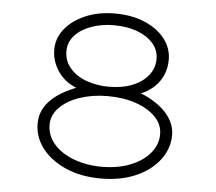

<svg xmlns="http://www.w3.org/2000/svg" viewBox="-51 -756 916 815"><g transform="rotate(5 407.0 -348.5)"><path d="M407 3Q323 3 258.5 -25Q194 -53 157 -100.5Q120 -148 120 -206Q120 -242 136 -271Q152 -300 180 -322Q208 -344 244 -360.5Q280 -377 320 -388L310 -361Q281 -365 253.5 -379Q226 -393 206.5 -414.5Q187 -436 175 -464Q163 -492 163 -526Q163 -573 194 -612.5Q225 -652 280.5 -676Q336 -700 407 -700Q478 -700 533 -677Q588 -654 619.5 -614Q651 -574 651 -524Q651 -489 638.5 -460Q626 -431 605 -410.5Q584 -390 558.5 -377.5Q533 -365 509 -361L503 -385Q544 -375 578 -357.5Q612 -340 638 -317Q664 -294 678.5 -266Q693 -238 693 -207Q693 -149 656.5 -101Q620 -53 556 -25Q492 3 407 3ZM407 -47Q474 -47 527 -67.5Q580 -88 611 -124.5Q642 -161 642 -206Q642 -248 610.5 -280Q579 -312 526 -330Q473 -348 407 -348Q343 -348 289 -330Q235 -312 203 -279.5Q171 -247 171 -206Q171 -160 202 -124Q233 -88 287 -67.5Q341 -47 407 -47ZM407 -388Q465 -388 508 -405.5Q551 -423 575 -453.5Q599 -484 599 -523Q599 -561 574 -589.5Q549 -618 506 -634Q463 -650 407 -650Q354 -650 310 -634Q266 -618 240.5 -589.5Q215 -561 215 -523Q215 -481 242 -450Q269 -419 313 -403.5Q357 -388 407 -388Z"/></g></svg>

Font: Lexend Zetta ExtraLight
Style: Regular
Weight: 250
Version: Version 1.007